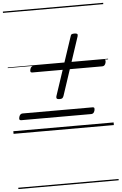

<svg xmlns="http://www.w3.org/2000/svg" viewBox="-79 -982 921 1455"><g transform="rotate(-5 381.5 -255.0)"><path d="M372 -232Q355 -232 350 -237.5Q345 -243 348 -255L495 -697Q498 -710 504.5 -713.5Q511 -717 524 -717Q541 -717 546.5 -712Q552 -707 548 -694L402 -253Q398 -242 392 -237Q386 -232 372 -232ZM67 -98Q57 -98 54 -104Q51 -110 55 -124Q62 -148 82 -148H614Q625 -148 627 -141.5Q629 -135 626 -122Q619 -98 600 -98ZM182 -451Q172 -451 169 -457Q166 -463 170 -477Q177 -501 197 -501H729Q740 -501 742 -494.5Q744 -488 741 -475Q734 -451 715 -451ZM0 410H763V420H0ZM0 -20H763V0H0ZM0 -505H763V-500H0ZM0 -930H763V-920H0Z"/></g></svg>

Font: Playwrite DE LA Guides
Style: Regular
Weight: 400
Designer: Veronika Burian, José Scaglione
Foundry: TypeTogether
Version: Version 1.003